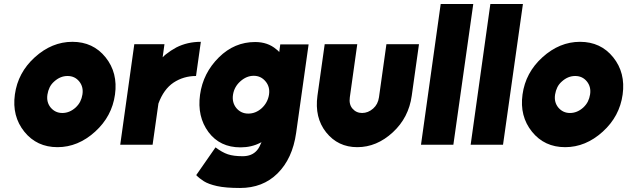

<svg xmlns="http://www.w3.org/2000/svg" viewBox="-20 -720 3120 955"><path d="M316 -342Q352 -342 374 -315Q396 -288 390 -250Q387 -231 379 -215Q371 -199 356 -185Q326 -158 290 -158Q255 -158 232 -185Q210 -212 216 -250Q219 -269 227 -285.5Q235 -302 250 -315Q280 -342 316 -342ZM340 -512Q238 -512 153 -435Q69 -359 54 -250Q39 -142 101 -65Q163 12 266 12Q368 12 453 -65Q537 -141 552 -250Q567 -358 505 -435Q443 -512 340 -512Z M648 -500 578 0H739L768 -205Q794 -276 843 -309Q893 -342 955 -342L979 -512Q912 -512 857 -484Q829 -469 804 -449Q800 -446 796.5 -442.5Q793 -439 789 -435L798 -500Z M1249 -511Q1146 -511 1069 -435Q990 -357 975 -249Q960 -140 1017 -63Q1074 13 1176 13Q1231 13 1275 -10Q1277 -11 1278.5 -11.5Q1280 -12 1281 -13Q1281 -12 1280 -11Q1279 -10 1279 -9Q1275 1 1270 10.5Q1265 20 1258 28Q1233 57 1187 57Q1142 57 1113.5 47.5Q1085 38 1052 13L956 151Q971 167 994 181.5Q1017 196 1059.5 205.5Q1102 215 1174 215Q1287 215 1360 143Q1435 69 1453 -59L1515 -499H1374L1369 -461Q1366 -465 1362 -468.5Q1358 -472 1354 -475Q1312 -511 1249 -511ZM1242 -343Q1278 -343 1301 -315Q1312 -302 1316.5 -285.5Q1321 -269 1318 -249Q1315 -230 1306 -213Q1297 -196 1282 -182Q1252 -155 1215 -155Q1179 -155 1156 -182Q1133 -210 1139 -249Q1145 -288 1175 -315Q1206 -343 1242 -343Z M1595 -500 1559 -244Q1544 -135 1602 -62Q1661 12 1757 12Q1854 12 1934 -62Q2013 -135 2028 -244L2064 -500H1902L1865 -236Q1860 -201 1836 -180Q1811 -158 1781 -158Q1752 -158 1733 -180Q1715 -201 1720 -236L1757 -500Z M2172 -700 2074 0H2235L2334 -700Z M2419 -700 2321 0H2482L2581 -700Z M2841 -342Q2877 -342 2899 -315Q2921 -288 2915 -250Q2912 -231 2904 -215Q2896 -199 2881 -185Q2851 -158 2815 -158Q2780 -158 2757 -185Q2735 -212 2741 -250Q2744 -269 2752 -285.5Q2760 -302 2775 -315Q2805 -342 2841 -342ZM2865 -512Q2763 -512 2678 -435Q2594 -359 2579 -250Q2564 -142 2626 -65Q2688 12 2791 12Q2893 12 2978 -65Q3062 -141 3077 -250Q3092 -358 3030 -435Q2968 -512 2865 -512Z"/></svg>

Font: Unageo
Style: Black-Italic
Weight: 900
Designer: Richard Sepsi
Foundry: Richard Sepsi
Version: Version 2.000